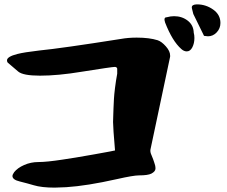

<svg xmlns="http://www.w3.org/2000/svg" viewBox="-20 -862 1040 878"><path d="M12 -586Q12 -603 59 -615Q90 -623 159 -631Q261 -641 533 -684Q566 -690 605 -690Q663 -690 701 -678Q719 -672 738.5 -650Q758 -628 758 -608V-603L668 -178Q666 -167 673 -152Q676 -146 680 -134.5Q684 -123 685 -120Q691 -105 691 -91Q691 -78 672 -68Q656 -60 616 -60Q590 -60 515 -43Q377 -12 283 -6Q245 -4 230 -4Q170 -4 134 -15Q107 -23 71 -32Q37 -40 37 -57Q37 -64 45 -75Q60 -94 90.5 -107.5Q121 -121 156 -121Q193 -121 265 -132Q315 -139 410 -156Q505 -173 506 -174Q497 -279 497 -304Q497 -326 498 -337Q498 -343 499 -366.5Q500 -390 501 -409Q502 -428 506 -460.5Q510 -493 516 -525V-547Q516 -554 507 -556H505Q492 -556 354 -534Q245 -516 163 -516Q85 -516 63 -535L15 -576Q12 -580 12 -586ZM735 -759Q727 -783 742 -783Q760 -788 776 -788Q812 -788 838.5 -767.5Q865 -747 866 -712Q869 -702 869 -688Q869 -664 859.5 -645.5Q850 -627 834 -627Q821 -627 809 -638Q768 -674 735 -759ZM857 -828Q857 -841 879 -842H881Q921 -842 954.5 -818.5Q988 -795 988 -757Q988 -732 971 -714Q954 -696 931 -696Q925 -696 913 -698L864 -798L858 -822Q857 -824 857 -828Z"/></svg>

Font: NaniFont Regular
Style: Regular
Weight: 400
Designer: Nanigashitei
Version: Version 1.036